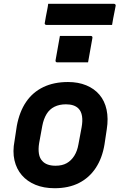

<svg xmlns="http://www.w3.org/2000/svg" viewBox="-20 -984 640 1016"><path d="M340 -550Q394 -550 436.5 -532.5Q479 -515 506.5 -482.5Q534 -450 544 -403.5Q554 -357 545 -300L533 -220Q521 -147 486.5 -95Q452 -43 397.5 -15.5Q343 12 269 12Q212 12 168 -6Q124 -24 95.5 -57Q67 -90 56.5 -136Q46 -182 57 -239L69 -318Q83 -393 118 -444.5Q153 -496 209 -523Q265 -550 340 -550ZM329 -432Q294 -432 268 -419Q242 -406 226.5 -380.5Q211 -355 204 -319L187 -226Q182 -195 186 -170.5Q190 -146 205 -131Q216 -119 233.5 -113Q251 -107 274 -107Q309 -107 333 -120.5Q357 -134 373 -159.5Q389 -185 395 -220L412 -311Q418 -344 414 -369.5Q410 -395 395 -410Q384 -421 367.5 -426.5Q351 -432 329 -432ZM297 -794Q316 -794 336.5 -794Q357 -794 378.5 -794Q400 -794 420.5 -794Q441 -794 460 -794Q465 -794 467.5 -791Q470 -788 469 -783L446 -654Q427 -654 406.5 -654Q386 -654 364.5 -654Q343 -654 322.5 -654Q302 -654 283 -654Q278 -654 275.5 -657Q273 -660 274 -665ZM235 -964H582Q587 -964 590 -961Q593 -958 592 -953Q589 -936 585.5 -919.5Q582 -903 579 -886.5Q576 -870 573 -852H226Q223 -852 220.5 -853.5Q218 -855 217 -857.5Q216 -860 217 -863Q220 -881 223 -897.5Q226 -914 229.5 -930.5Q233 -947 235 -964Z"/></svg>

Font: RecMonoLinear Nerd Font Mono
Style: Bold Italic
Weight: 700
Italic angle: -10°
Monospace: yes
Version: Version 1.085; ttfautohint (v1.8.4.7-5d5b);Nerd Fonts 3.2.1